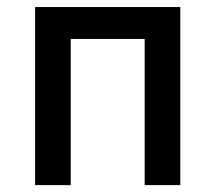

<svg xmlns="http://www.w3.org/2000/svg" viewBox="-20 -538 626 558"><path d="M400.4 0V-517.6H503.9V0ZM82 0V-517.6H185.5V0ZM112.3 -424.8V-517.6H488.8V-424.8Z"/></svg>

Font: Cascadia Mono PL
Style: Regular
Weight: 400
Monospace: yes
Designer: Aaron Bell
Foundry: Saja Typeworks
Version: Version 2102.003